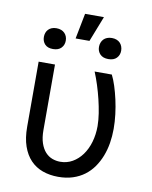

<svg xmlns="http://www.w3.org/2000/svg" viewBox="-91 -892 767 969"><g transform="rotate(10 292.5 -407.0)"><path d="M160.5 -545.5V-210.2Q160.5 -170.5 169.9 -142.9Q179.3 -115.4 194.8 -98.5Q210.2 -81.7 230.1 -74.2Q250 -66.8 271.3 -66.8Q305.4 -66.8 333.8 -83.1Q362.2 -99.4 382.8 -127.7Q403.4 -155.9 414.8 -194.4Q426.1 -233 426.1 -277Q425.8 -307.5 420.5 -341.8Q415.1 -376.1 406.6 -411.2Q398.1 -446.4 387.1 -480.8Q376.1 -515.3 363.6 -545.5H451.7Q463.1 -523.1 473.2 -491.7Q483.3 -460.2 491.3 -424.5Q499.3 -388.8 503.9 -350.9Q508.5 -312.9 508.5 -277Q508.5 -239.7 502.7 -204Q496.8 -168.3 484.4 -136.4Q471.9 -104.4 453.1 -77.6Q434.3 -50.8 408.2 -31.2Q382.1 -11.7 348.7 -0.9Q315.3 9.9 274.1 9.9Q230.5 9.9 194.2 -3.2Q158 -16.3 131.9 -43.5Q105.8 -70.7 91.3 -112.4Q76.7 -154.1 76.7 -211.6V-545.5ZM265.6 -823.9H362.2L311.1 -693.2H240.1ZM363.6 -671.9Q363.6 -683.6 367.4 -693.7Q371.1 -703.8 378.2 -711.3Q385.3 -718.8 396 -723Q406.6 -727.3 420.5 -727.3Q434.3 -727.3 445 -723Q455.6 -718.8 462.7 -711.3Q469.8 -703.8 473.5 -693.7Q477.3 -683.6 477.3 -671.9Q477.3 -649.5 462.7 -634.4Q448.2 -619.3 420.5 -619.3Q392.8 -619.3 378.2 -634.4Q363.6 -649.5 363.6 -671.9ZM81 -673.3Q81 -684.7 84.5 -694.4Q88.1 -704.2 95 -711.5Q101.9 -718.8 112.2 -723Q122.5 -727.3 136.4 -727.3Q150.2 -727.3 160.9 -723Q171.5 -718.8 178.6 -711.5Q185.7 -704.2 189.5 -694.4Q193.2 -684.7 193.2 -673.3Q193.2 -650.9 178.6 -635.8Q164.1 -620.7 136.4 -620.7Q108.7 -620.7 94.8 -635.8Q81 -650.9 81 -673.3Z"/></g></svg>

Font: Interop
Style: Regular
Weight: 400
Designer: Rasmus Andersson, Google, Jang Haemin
Foundry: jhaemin
Version: Version 1.008